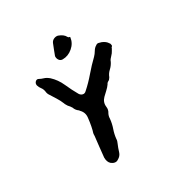

<svg xmlns="http://www.w3.org/2000/svg" viewBox="-133 -643 720 753"><g transform="rotate(-30 227.0 -267.0)"><path d="M269 -508Q266 -483 245.5 -465.5Q225 -448 200 -448Q190 -448 184.5 -456Q179 -464 180 -474Q184 -486 189.5 -499Q195 -512 199 -523Q203 -532 212 -536Q221 -540 230 -538Q241 -534 248.5 -528.5Q256 -523 260 -515Q262 -511 265 -511Q269 -511 269 -508ZM394 -400Q394 -395 390 -394Q389 -390 387 -387Q385 -384 383 -380Q379 -372 371 -364Q367 -360 363.5 -355.5Q360 -351 358 -345Q351 -331 339.5 -320.5Q328 -310 323 -296Q321 -294 319 -290.5Q317 -287 313 -285Q306 -282 303 -275Q296 -265 286 -256Q276 -247 268 -239Q252 -223 255 -201Q257 -187 249 -175Q244 -165 244 -155Q242 -133 235 -113Q228 -93 226 -73Q226 -64 221 -54Q214 -38 209.5 -22.5Q205 -7 190 1Q183 6 174.5 4.5Q166 3 159 -3Q148 -13 148 -33Q150 -56 153 -81Q156 -106 158 -125Q158 -134 159 -138Q162 -146 165.5 -163.5Q169 -181 171 -200Q174 -223 158 -239Q157 -241 155 -243Q153 -245 151 -246Q142 -254 139 -264Q136 -269 133 -273Q130 -277 126 -281Q124 -285 121.5 -288.5Q119 -292 118 -296Q111 -313 102 -327Q93 -341 85 -354Q79 -362 78 -374Q76 -385 70 -392.5Q64 -400 61 -410Q59 -420 66 -426.5Q73 -433 81 -428Q88 -424 98 -421Q109 -418 121 -408Q144 -387 157.5 -356.5Q171 -326 186 -300Q191 -292 199.5 -290Q208 -288 215 -295Q240 -317 263.5 -344.5Q287 -372 311 -395Q319 -403 325.5 -414Q332 -425 341 -430Q347 -435 353.5 -433.5Q360 -432 366 -430Q383 -423 390 -411Q394 -407 394 -400Z"/></g></svg>

Font: Slackside One
Style: Regular
Weight: 400
Version: Version 1.000